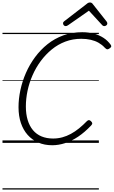

<svg xmlns="http://www.w3.org/2000/svg" viewBox="-20 -1149 915 1544"><path d="M400 19Q338 19 288 -2.5Q238 -24 202.5 -64Q167 -104 148 -160Q129 -216 129 -287Q129 -354 144 -424.5Q159 -495 188.5 -562.5Q218 -630 262 -689.5Q306 -749 362.5 -794Q419 -839 489 -864.5Q559 -890 641 -890Q692 -890 735 -878.5Q778 -867 812.5 -844.5Q847 -822 871 -788Q877 -779 873 -771.5Q869 -764 857 -757Q847 -751 840.5 -752.5Q834 -754 822 -766Q801 -789 773 -805Q745 -821 710 -829Q675 -837 634 -837Q565 -837 505.5 -814.5Q446 -792 396.5 -751.5Q347 -711 308 -658.5Q269 -606 242 -544.5Q215 -483 201.5 -419Q188 -355 188 -292Q188 -232 202.5 -184Q217 -136 245 -102.5Q273 -69 314 -52Q355 -35 407 -35Q445 -35 480.5 -44.5Q516 -54 550 -72.5Q584 -91 616 -117Q648 -143 680 -176Q689 -184 696.5 -183Q704 -182 712 -174Q722 -164 722 -157Q722 -150 713 -140Q661 -85 608.5 -50Q556 -15 503.5 2Q451 19 400 19ZM508 -939Q499 -939 493 -946Q487 -953 487 -961Q487 -967 489 -970Q491 -973 495 -977L674 -1115Q683 -1123 689.5 -1126Q696 -1129 704 -1129Q711 -1129 717 -1125.5Q723 -1122 728 -1114L838 -975Q841 -971 842 -967Q843 -963 843 -959Q843 -951 835 -945Q827 -939 820 -939Q814 -939 809 -941.5Q804 -944 800 -949L695 -1063L530 -948Q523 -943 518 -941Q513 -939 508 -939ZM0 365H775V375H0ZM0 -20H775V0H0ZM0 -505H775V-500H0ZM0 -885H775V-875H0Z"/></svg>

Font: Playwrite DK Uloopet Guides
Style: Regular
Weight: 400
Designer: Veronika Burian, José Scaglione
Foundry: TypeTogether
Version: Version 1.003